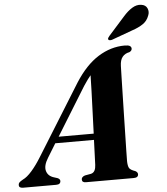

<svg xmlns="http://www.w3.org/2000/svg" viewBox="-103 -975 895 1028"><g transform="rotate(-5 344.0 -460.5)"><path d="M126.5 -148.5Q100.5 -107 108.8 -78.5Q117 -50 150 -40.5L167.5 -35Q181 -29 181 -19Q181 0 157 0H-21Q-43 0 -43 -16Q-43 -24 -37.8 -29.8Q-32.5 -35.5 -18 -43.5Q4 -53.5 30.2 -83.2Q56.5 -113 83.5 -157L319 -536Q376.5 -626 444.5 -668.5Q512.5 -711 587 -711Q607 -711 615 -705.8Q623 -700.5 623 -691.5Q623 -680 609.5 -673.5Q585.5 -669 572 -652.5Q558.5 -636 557.5 -604Q557 -587.5 556 -547.8Q555 -508 553.8 -455Q552.5 -402 551.2 -345Q550 -288 548.8 -236Q547.5 -184 546.8 -146Q546 -108 546 -93.5Q546.5 -68 552.8 -56.5Q559 -45 586 -36Q598.5 -29 598.5 -18.5Q598.5 0 573.5 0H316Q296 0 296 -16.5Q296 -30 314.5 -36.5L348 -42.5Q361.5 -46 367.8 -58.2Q374 -70.5 374.5 -88Q375 -105 376.5 -140.5Q378 -176 379.5 -222H171.5ZM352 -514 192.5 -255.5H381Q383 -311 385.2 -370.2Q387.5 -429.5 389.2 -481.8Q391 -534 391.5 -568.5Q384.5 -560.5 374.8 -547.2Q365 -534 352 -514ZM597 -866.5Q621.5 -894.5 645.8 -909.2Q670 -924 694 -920.5Q718.5 -917.5 726.8 -898.2Q735 -879 726.5 -859.5Q716.5 -831.5 692.5 -815.5Q668.5 -799.5 636.5 -789L522.5 -747.5Q517 -746 511 -746.2Q505 -746.5 502.5 -750.5Q500.5 -754.5 503.2 -759.5Q506 -764.5 510.5 -769.5Z"/></g></svg>

Font: Fraunces 72pt
Style: Bold Italic
Weight: 700
Italic angle: -16°
Version: Version 1.000;[b76b70a41]